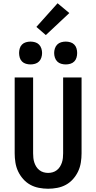

<svg xmlns="http://www.w3.org/2000/svg" viewBox="-20 -1145 590 1177"><path d="M275 12Q247 12 218.5 6.5Q190 1 165.5 -12.5Q141 -26 122 -47.5Q103 -69 91 -94.5Q79 -120 74.5 -148.5Q70 -177 70 -205V-670H183V-205Q183 -191 184.5 -176.5Q186 -162 190.5 -148.5Q195 -135 202.5 -123Q210 -111 221.5 -102Q233 -93 247 -89Q261 -85 275 -85Q289 -85 303 -89Q317 -93 328.5 -102Q340 -111 347.5 -123Q355 -135 359.5 -148.5Q364 -162 365.5 -176.5Q367 -191 367 -205V-670H480V-205Q480 -177 475.5 -148.5Q471 -120 459 -94.5Q447 -69 428 -47.5Q409 -26 384.5 -12.5Q360 1 331.5 6.5Q303 12 275 12ZM383 -750Q369 -750 355 -754Q341 -758 331 -768Q321 -778 316.5 -792Q312 -806 312 -820Q312 -834 316.5 -848Q321 -862 331 -872Q341 -882 355 -886Q369 -890 383 -890Q397 -890 411 -886Q425 -882 435 -872Q445 -862 449 -848Q453 -834 453 -820Q453 -806 449 -792Q445 -778 435 -768Q425 -758 411 -754Q397 -750 383 -750ZM167 -750Q153 -750 139 -754Q125 -758 115 -768Q105 -778 101 -792Q97 -806 97 -820Q97 -834 101 -848Q105 -862 115 -872Q125 -882 139 -886Q153 -890 167 -890Q181 -890 195 -886Q209 -882 219 -872Q229 -862 233.5 -848Q238 -834 238 -820Q238 -806 233.5 -792Q229 -778 219 -768Q209 -758 195 -754Q181 -750 167 -750ZM261 -930 203 -980 333 -1125 405 -1065Z"/></svg>

Font: Lode
Style: Bold
Weight: 700
Monospace: yes
Designer: Belleve Invis
Foundry: Belleve Invis
Version: Version 29.2.0; ttfautohint (v1.8.3)